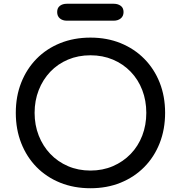

<svg xmlns="http://www.w3.org/2000/svg" viewBox="-20 -991 961 1021"><path d="M461 10Q373 10 300 -19.5Q227 -49 174.5 -102.5Q122 -156 93 -229.5Q64 -303 64 -391Q64 -479 93 -552Q122 -625 174.5 -678.5Q227 -732 300 -761.5Q373 -791 461 -791Q549 -791 621.5 -761.5Q694 -732 747 -678.5Q800 -625 829 -552Q858 -479 858 -391Q858 -303 829 -229.5Q800 -156 747 -102.5Q694 -49 621.5 -19.5Q549 10 461 10ZM461 -84Q526 -84 580.5 -107.5Q635 -131 675 -172.5Q715 -214 736.5 -270Q758 -326 758 -391Q758 -456 736.5 -512Q715 -568 675 -609.5Q635 -651 580.5 -674Q526 -697 461 -697Q396 -697 341.5 -674Q287 -651 247.5 -609.5Q208 -568 186 -512Q164 -456 164 -391Q164 -326 186 -270Q208 -214 247.5 -172.5Q287 -131 341.5 -107.5Q396 -84 461 -84ZM335 -881Q313 -881 298.5 -893Q284 -905 284 -927Q284 -949 298.5 -960Q313 -971 335 -971H585Q607 -971 622 -960Q637 -949 637 -927Q637 -905 622 -893Q607 -881 585 -881Z"/></svg>

Font: Comfortaa
Style: Bold
Weight: 700
Designer: Johan Aakerlund
Foundry: Johan Aakerlund
Version: Version 3.104; ttfautohint (v1.8.1.43-b0c9)